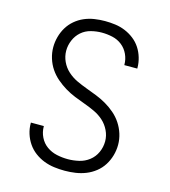

<svg xmlns="http://www.w3.org/2000/svg" viewBox="-111 -832 823 930"><g transform="rotate(15 300.0 -367.5)"><path d="M299 8Q272 8 245.5 4.5Q219 1 194.5 -8.5Q170 -18 148.5 -34Q127 -50 112 -72Q97 -94 89 -119.5Q81 -145 81 -172Q81 -173 81 -173.5Q81 -174 81 -175H146Q146 -175 146 -174Q146 -173 146 -173Q146 -145 158.5 -119.5Q171 -94 193.5 -78Q216 -62 243.5 -56Q271 -50 299 -50Q327 -50 355 -56.5Q383 -63 405.5 -80.5Q428 -98 440 -124.5Q452 -151 452 -180Q452 -208 439.5 -234Q427 -260 406.5 -278.5Q386 -297 360.5 -309Q335 -321 308.5 -330.5Q282 -340 256 -350.5Q230 -361 206 -375.5Q182 -390 160.5 -408.5Q139 -427 123.5 -450Q108 -473 99.5 -500.5Q91 -528 91 -556Q91 -582 98 -608Q105 -634 118.5 -656.5Q132 -679 152.5 -696.5Q173 -714 197.5 -724.5Q222 -735 248.5 -739Q275 -743 301 -743Q327 -743 353 -739.5Q379 -736 403 -726Q427 -716 447.5 -700Q468 -684 482 -662.5Q496 -641 503.5 -615.5Q511 -590 511 -565Q511 -564 511 -563Q511 -562 511 -561H446Q446 -561 446 -562Q446 -563 446 -563Q446 -590 434.5 -615Q423 -640 402 -656.5Q381 -673 354.5 -679Q328 -685 301 -685Q274 -685 246.5 -678Q219 -671 198.5 -653Q178 -635 167 -609Q156 -583 156 -556Q156 -528 168 -502Q180 -476 201 -457Q222 -438 247.5 -426Q273 -414 299 -404.5Q325 -395 351.5 -384.5Q378 -374 402 -360Q426 -346 447.5 -327.5Q469 -309 484.5 -285.5Q500 -262 508.5 -235Q517 -208 517 -180Q517 -153 509.5 -126.5Q502 -100 487.5 -77Q473 -54 451.5 -37Q430 -20 405 -10Q380 0 353 4Q326 8 299 8Z"/></g></svg>

Font: Iosevka Aile Custom Light
Style: Regular
Weight: 300
Designer: Belleve Invis
Foundry: Belleve Invis
Version: Version 17.0.2; ttfautohint (v1.8.3)